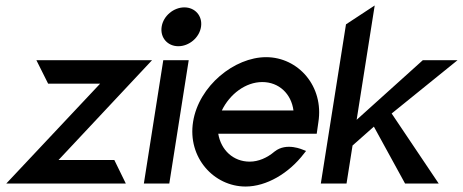

<svg xmlns="http://www.w3.org/2000/svg" viewBox="-20 -671 1693 702"><path d="M3 0H440L398 -86H194L536 -451H113L156 -365H346Z M571 -573C565 -533 593 -502 632 -502C671 -502 709 -533 715 -573C721 -613 693 -644 654 -644C615 -644 577 -613 571 -573ZM506 0H599L670 -451H577Z M686 -226C665 -95 762 11 878 11C954 11 1036 -37 1091 -109L1099 -119L1089 -123C1088 -123 1028 -152 984 -117C957 -94 925 -80 893 -80C833 -80 788 -122 778 -182H1138L1144 -224C1165 -356 1070 -462 953 -462C837 -462 707 -357 686 -226ZM791 -267C820 -327 878 -371 939 -371C1000 -371 1045 -328 1053 -267Z M1153 0H1247L1269 -139L1347 -208L1461 0H1584L1412 -256L1653 -451H1526L1284 -233L1350 -651L1245 -582Z"/></svg>

Font: Charger Sport
Style: BdNrwObl
Weight: 700
Designer: Jasper
Foundry: Cannot Into Space Fonts
Version: Version 1.1